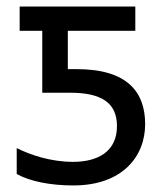

<svg xmlns="http://www.w3.org/2000/svg" viewBox="-20 -556 505 586"><path d="M204 10C354 10 423 -79 423 -177C423 -275 369 -345 214 -345H187V-462H393V-536H40V-462H109V-273H194C290 -273 337 -242 337 -171C337 -93 278 -62 203 -62C135 -62 73 -83 31 -104V-25C70 -3 132 10 204 10Z"/></svg>

Font: Noto Sans Thai
Style: Regular
Weight: 400
Designer: Monotype Design Team
Foundry: Monotype Imaging Inc.
Version: Version 1.901